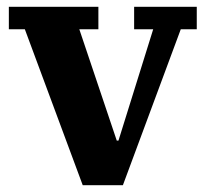

<svg xmlns="http://www.w3.org/2000/svg" viewBox="-20 -544 604 564"><path d="M53 -458H6V-524H269V-458H213L323 -131H328L430 -458H374V-524H558V-458H511L341 0H223Z"/></svg>

Font: IBM Plex Serif
Style: Bold
Weight: 700
Designer: Mike Abbink, Paul van der Laan, Pieter van Rosmalen
Foundry: Bold Monday
Version: Version 2.008